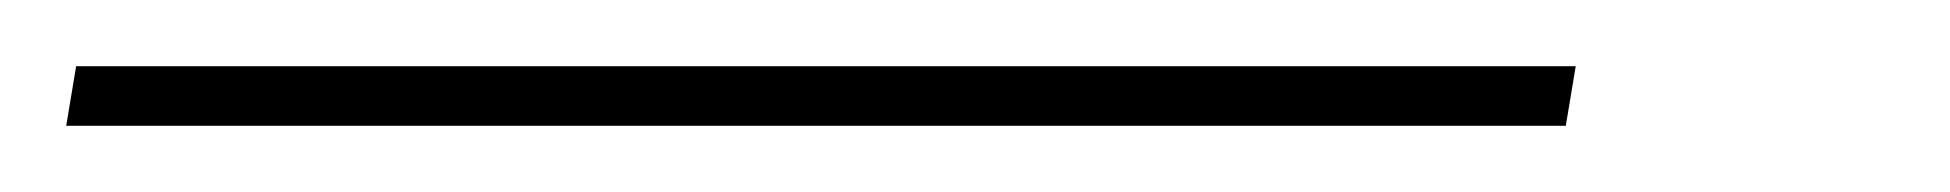

<svg xmlns="http://www.w3.org/2000/svg" viewBox="-36 10 589 58"><path d="M-16 48 -13 30H440L437 48Z"/></svg>

Font: Poppins Variable
Style: Italic
Weight: 100
Italic angle: -10°
Designer: Jonny Pinhorn
Foundry: Indian Type Foundry
Version: Version 6.000